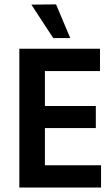

<svg xmlns="http://www.w3.org/2000/svg" viewBox="-20 -838 502 858"><path d="M431.6 0V-99.6H180.7V-265.6H408.2V-364.3H180.7V-520.5H426.8V-620.1H66.4V0ZM120.1 -817.4 230.5 -818.4 293.9 -668H217.8Z"/></svg>

Font: Gemunu Libre
Style: Bold
Weight: 700
Designer: Pushpananda Ekanayake, Sol Matas, Kosala Senevirathne
Foundry: Mooniak
Version: Version 1.001